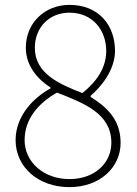

<svg xmlns="http://www.w3.org/2000/svg" viewBox="-20 -755 561 788"><path d="M265 13C390 13 475 -68 475 -169C475 -268 412 -320 352 -357V-362C391 -395 452 -465 452 -546C452 -653 384 -735 265 -735C165 -735 86 -662 86 -559C86 -483 136 -429 187 -396V-392C121 -356 44 -282 44 -180C44 -70 136 13 265 13ZM318 -373C223 -410 123 -453 123 -559C123 -641 181 -703 265 -703C361 -703 416 -630 416 -546C416 -481 381 -423 318 -373ZM265 -20C158 -20 81 -91 81 -180C81 -265 136 -331 214 -375C326 -331 437 -289 437 -169C437 -87 370 -20 265 -20Z"/></svg>

Font: Source Han Sans CN ExtraLight
Style: Regular
Weight: 250
Designer: Ryoko NISHIZUKA (kana & ideographs); Paul D. Hunt (Latin, Greek & Cyrillic); Wenlong ZHANG (bopomofo); Sandoll Communica
Foundry: Adobe Systems Incorporated
Version: Version 1.004;PS 1.004;hotconv 16.6.51;makeotf.lib2.5.65220